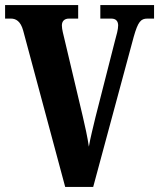

<svg xmlns="http://www.w3.org/2000/svg" viewBox="-20 -734 625 754"><path d="M71 -614 236 0H346L505 -589C522 -649 533 -661 559 -661H585V-714H374V-661H417C436 -661 444 -650 444 -634C444 -619 438 -597 431 -572L355 -274C346 -235 335 -194 329 -158C324 -194 313 -243 305 -277L233 -581C229 -598 223 -619 223 -634C223 -651 233 -661 251 -661H287V-714H0V-661H23C42 -661 61 -651 71 -614Z"/></svg>

Font: Noto Serif Hebrew ExtraCondensed ExtraBold
Style: Regular
Weight: 800
Width: 2
Designer: Monotype Design Team
Foundry: Monotype Imaging Inc.
Version: Version 2.004